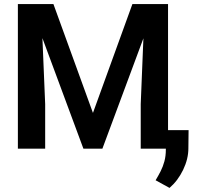

<svg xmlns="http://www.w3.org/2000/svg" viewBox="-20 -731 980 944"><path d="M126.5 -710.9H242.7L437 -175.8L630.9 -710.9H747.6L483.4 0H390.1ZM67.9 -710.9H181.6L202.1 -219.2V0H67.9ZM691.9 -710.9H806.2V0H671.9V-219.2ZM907.2 -91.3 906.2 -2Q906.2 50.3 880.4 104Q854.5 157.7 813.5 192.9L745.1 155.3Q758.3 133.3 769.8 110.8Q781.2 88.4 788.3 62.3Q795.4 36.1 795.4 3.9V-91.3Z"/></svg>

Font: Roboto SemiBold
Style: Regular
Weight: 600
Designer: Christian Robertson
Foundry: Google
Version: Version 3.009; 2024